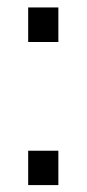

<svg xmlns="http://www.w3.org/2000/svg" viewBox="-20 -512 240 528"><path d="M140.5 -491.5V-396.5H57.5V-491.5ZM140.5 -97.5V-3H57.5V-97.5Z"/></svg>

Font: Public Sans ExtraLight
Style: Regular
Weight: 250
Designer: The Public Sans Project Authors: Dan O. Williams and USWDS (Libre Franklin designed by Pablo Impallari and Rodrigo Fuenz
Version: Version 1.007